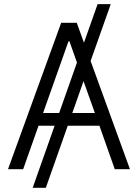

<svg xmlns="http://www.w3.org/2000/svg" viewBox="-20 -817 666 927"><path d="M417.5 -522.5 607.4 0H534.2L460 -210H307.1L201.2 89.8H137.7L243.7 -210H166L91.8 0H18.6L275.4 -707H350.6L385.3 -610.8L451.2 -796.9H514.6ZM265.6 -271.5 351.6 -515.1 315.4 -617.2H310.5L188 -271.5ZM438 -271.5 383.3 -425.3 329.1 -271.5Z"/></svg>

Font: Pretendard Std Light
Style: Regular
Weight: 300
Designer: Base glyphs from Inter by Rasmus Andersson; Hangeul glyphs from Noto Sans CJK(Source Han Sans) by Jang Soo-young and Kan
Foundry: Kil Hyung-jin
Version: Version 1.309